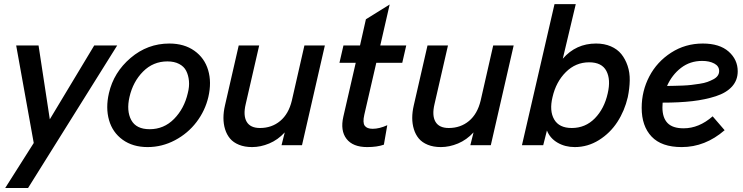

<svg xmlns="http://www.w3.org/2000/svg" viewBox="-20 -710 3635 939"><path d="M5.4 209.5 145 -10.7 59.1 -487.8H168.5L223.6 -126.5L440.9 -487.8H553.2L117.2 209.5Z M702.1 9.3Q629.4 9.3 579.8 -26.6Q530.3 -62.5 513.2 -122.6Q496.1 -182.6 512.7 -254.4Q536.1 -356.4 618.9 -426.8Q701.7 -497.1 808.1 -497.1Q880.9 -497.1 930.7 -461.7Q980.5 -426.3 998 -366.9Q1015.6 -307.6 999 -235.8Q983.4 -168.9 941.2 -113.3Q898.9 -57.6 835.7 -24.2Q772.5 9.3 702.1 9.3ZM711.9 -78.1Q781.7 -78.1 831.3 -128.4Q880.9 -178.7 898.4 -254.4Q906.7 -286.1 904.1 -314.2Q901.4 -342.3 890.6 -363.5Q879.9 -384.8 856.2 -397.2Q832.5 -409.7 798.8 -409.7Q729 -409.7 679.7 -360.1Q630.4 -310.5 613.3 -235.8Q597.7 -168 621.8 -123Q646 -78.1 711.9 -78.1Z M1212.9 9.3Q1176.3 9.3 1148.7 -2Q1121.1 -13.2 1105 -32.5Q1088.9 -51.8 1080.8 -77.9Q1072.8 -104 1072.8 -133.1Q1072.8 -162.1 1080.1 -193.8L1147.5 -487.8H1247.6L1181.6 -200.7Q1168.5 -145.5 1186.3 -114.7Q1204.1 -84 1251.5 -84Q1309.1 -84 1350.3 -118.4Q1391.6 -152.8 1407.2 -217.8L1468.8 -487.8H1568.8L1457 0H1356.9L1372.6 -62.5Q1338.9 -25.9 1296.6 -8.3Q1254.4 9.3 1212.9 9.3Z M1775.9 9.3Q1705.6 9.3 1674.6 -31Q1643.6 -71.3 1659.2 -139.6L1719.7 -402.8H1640.1L1659.7 -487.8H1740.7L1769.5 -615.7L1885.7 -688L1839.8 -487.8H1966.8L1947.3 -402.8H1820.3L1761.7 -148.9Q1752.9 -110.4 1763.7 -95.2Q1774.4 -80.1 1802.7 -80.1Q1835.4 -80.1 1874 -97.7L1857.4 -2.4Q1824.2 9.3 1775.9 9.3Z M2136.2 9.3Q2099.6 9.3 2072 -2Q2044.4 -13.2 2028.3 -32.5Q2012.2 -51.8 2004.2 -77.9Q1996.1 -104 1996.1 -133.1Q1996.1 -162.1 2003.4 -193.8L2070.8 -487.8H2170.9L2105 -200.7Q2091.8 -145.5 2109.6 -114.7Q2127.4 -84 2174.8 -84Q2232.4 -84 2273.7 -118.4Q2314.9 -152.8 2330.6 -217.8L2392.1 -487.8H2492.2L2380.4 0H2280.3L2295.9 -62.5Q2262.2 -25.9 2220 -8.3Q2177.7 9.3 2136.2 9.3Z M2791 9.3Q2743.7 9.3 2706.8 -12.2Q2669.9 -33.7 2654.8 -71.8L2636.7 0H2532.7L2691.9 -689.9H2795.9L2732.4 -422.9Q2796.9 -497.1 2895 -497.1Q2935.5 -497.1 2967.3 -483.4Q2999 -469.7 3018.6 -445.6Q3038.1 -421.4 3049.3 -388.4Q3060.5 -355.5 3059.8 -316.7Q3059.1 -277.8 3050.3 -234.9Q3034.7 -168 2999.3 -113.5Q2963.9 -59.1 2909.2 -24.9Q2854.5 9.3 2791 9.3ZM2776.4 -84Q2842.8 -84 2889.2 -131.3Q2935.5 -178.7 2952.1 -253.4Q2967.8 -320.8 2945.6 -363Q2923.3 -405.3 2861.3 -405.3Q2795.4 -405.3 2747.3 -357.4Q2699.2 -309.6 2682.1 -234.9Q2666 -168 2690.2 -126Q2714.4 -84 2776.4 -84Z M3587.9 -361.3Q3587.9 -317.9 3560.3 -287.1Q3532.7 -256.3 3481.2 -239.5Q3429.7 -222.7 3366.2 -215.3Q3302.7 -208 3220.7 -208Q3219.7 -192.4 3219.7 -184.6Q3219.7 -134.3 3244.6 -108.4Q3269.5 -82.5 3323.2 -82.5Q3398.4 -82.5 3465.3 -141.1L3523.9 -73.2Q3428.7 9.3 3314 9.3Q3215.3 9.3 3166.7 -42Q3118.2 -93.3 3118.2 -182.6Q3118.2 -264.6 3155.5 -336.2Q3192.9 -407.7 3262.2 -452.4Q3331.5 -497.1 3417 -497.1Q3499 -497.1 3543.5 -457.8Q3587.9 -418.5 3587.9 -361.3ZM3414.1 -412.1Q3355 -412.1 3310.8 -378.2Q3266.6 -344.2 3242.2 -289.6Q3263.7 -290 3278.3 -290.3Q3293 -290.5 3318.1 -291.5Q3343.3 -292.5 3361.1 -294.7Q3378.9 -296.9 3401.6 -300.3Q3424.3 -303.7 3439.7 -309.3Q3455.1 -314.9 3469 -322.3Q3482.9 -329.6 3490 -339.8Q3497.1 -350.1 3497.1 -362.8Q3497.1 -386.7 3473.1 -399.4Q3449.2 -412.1 3414.1 -412.1Z"/></svg>

Font: HK Grotesk SmBold Legacy Italic
Style: Regular
Weight: 600
Italic angle: -13°
Designer: Alfredo Marco Pradil
Foundry: Hanken Design Co.
Version: Version 2.022;PS 002.022;hotconv 1.0.88;makeotf.lib2.5.64775